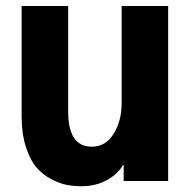

<svg xmlns="http://www.w3.org/2000/svg" viewBox="-20 -608 645 645"><path d="M52.7 -216.8V-587.9H209V-233.4Q209 -115.2 288.1 -115.2Q335 -115.2 361.8 -158.7Q388.7 -202.1 388.7 -261.7V-587.9H544.9V0H395.5V-52.7H392.6Q376 -23.4 338.9 -2.9Q301.8 17.6 253.9 17.6Q228.5 17.6 204.6 13.2Q180.7 8.8 151.9 -6.3Q123 -21.5 102.1 -45.9Q81.1 -70.3 66.9 -114.7Q52.7 -159.2 52.7 -216.8Z"/></svg>

Font: Gothic A1 Black
Style: Regular
Weight: 900
Version: Version 2.50